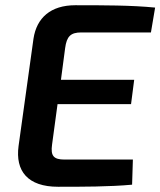

<svg xmlns="http://www.w3.org/2000/svg" viewBox="-20 -712 613 734"><path d="M291 -588H557L573 -683C483 -692 373 -692 268 -692C174 -692 120 -644 108 -564L51 -154C38 -58 86 2 202 2C294 2 399 2 485 -6L488 -102H227C185 -102 173 -116 179 -159L200 -314H481L493 -407H213L229 -528C235 -573 250 -588 291 -588Z"/></svg>

Font: Exo 2 Semi Bold
Style: Italic
Weight: 600
Italic angle: -8°
Designer: Natanael Gama
Version: Version 1.001;PS 001.001;hotconv 1.0.88;makeotf.lib2.5.64775